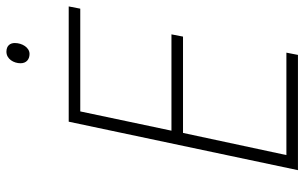

<svg xmlns="http://www.w3.org/2000/svg" viewBox="-195 -753 948 598"><g transform="rotate(-90 279.0 -454.0)"><path d="M410 -836C430 -836 444 -859 444 -882C444 -896 436 -908 417 -908C394 -908 381 -885 381 -864C381 -846 393 -836 410 -836ZM48 0H407L414 -36H95L164 -358H464L471 -394H171L231 -678H551L558 -714H199Z"/></g></svg>

Font: Noto Sans ExtraLight
Style: Italic
Weight: 200
Italic angle: -12°
Designer: Monotype Design Team
Foundry: Monotype Imaging Inc.
Version: Version 2.013